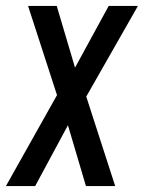

<svg xmlns="http://www.w3.org/2000/svg" viewBox="-49 -600 487 650"><path d="M-29 30H70L181 -176L242 30H341L243 -273L418 -580H319L205 -371L143 -580H46L144 -278Z"/></svg>

Font: Smiley Sans Oblique
Style: Regular
Weight: 400
Italic angle: -8°
Designer: oooooohmygosh, Nagisa Chen, Janine Sui, Heda Shi, Jian Li
Foundry: atelierAnchor
Version: Version 2.0.1